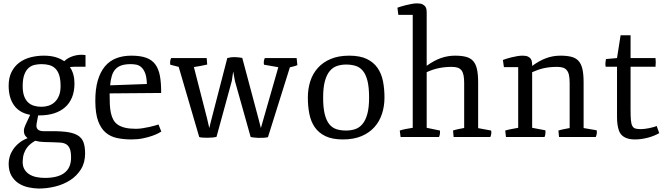

<svg xmlns="http://www.w3.org/2000/svg" viewBox="-20 -805 3905 1128"><path d="M142.1 6.8Q138.7 3.4 133.1 -2Q127.4 -7.3 123.8 -16.1Q120.1 -24.9 120.4 -37.8Q120.6 -50.8 128.9 -69.3L157.2 -130.4Q125 -136.2 101.3 -150.6Q77.6 -165 62 -187Q46.4 -209 38.6 -237.8Q30.8 -266.6 30.8 -301.3Q30.8 -348.6 47.9 -382.3Q64.9 -416 93.5 -437.3Q122.1 -458.5 159.4 -468.3Q196.8 -478 237.8 -478Q275.9 -478 305.7 -469.5Q335.4 -460.9 357.4 -445.3Q366.2 -454.6 380.1 -462.6Q394 -470.7 410.4 -475.8Q426.8 -481 445.3 -482.7Q463.9 -484.4 482.4 -481.4V-413.1H431.6Q420.4 -413.1 410.4 -412.6Q400.4 -412.1 390.6 -411.1Q404.3 -391.1 410.9 -366.9Q417.5 -342.8 417.5 -314.9Q417.5 -268.1 403.1 -232.9Q388.7 -197.8 361.8 -174.3Q335 -150.9 296.9 -138.9Q258.8 -127 211.4 -127H204.1L194.8 -77.1Q192.4 -62.5 196 -53.7Q199.7 -44.9 207.5 -40.5Q215.3 -36.1 226.3 -34.9Q237.3 -33.7 250 -34.2Q318.8 -35.6 363.5 -30.8Q408.2 -25.9 434.1 -11.2Q460 3.4 470 29.5Q480 55.7 480 96.7Q480 150.4 455.6 189.5Q431.2 228.5 392.1 253.7Q353 278.8 304.4 290.8Q255.9 302.7 207 302.7Q177.7 302.2 146.5 295.4Q115.2 288.6 89.6 272.2Q64 255.9 47.4 227.5Q30.8 199.2 30.8 155.8Q30.8 137.2 36.9 115.7Q43 94.2 56.4 74Q69.8 53.7 91.1 35.9Q112.3 18.1 142.1 6.8ZM223.6 -177.7Q245.6 -177.7 265.9 -184.3Q286.1 -190.9 301.8 -205.6Q317.4 -220.2 326.7 -243.2Q335.9 -266.1 335.9 -298.8Q335.9 -338.9 327.6 -364Q319.3 -389.2 304.2 -403.3Q289.1 -417.5 268.6 -422.9Q248 -428.2 223.6 -428.2Q202.6 -428.2 182.6 -423.6Q162.6 -418.9 147.2 -405Q131.8 -391.1 122.6 -365.7Q113.3 -340.3 113.3 -298.8Q113.3 -264.2 121.6 -241Q129.9 -217.8 144.5 -203.9Q159.2 -189.9 179.4 -183.8Q199.7 -177.7 223.6 -177.7ZM113.3 142.1Q112.3 169.9 123 188.7Q133.8 207.5 152.1 219Q170.4 230.5 194.3 235.4Q218.3 240.2 243.7 240.2Q279.3 240.2 307.9 233.4Q336.4 226.6 356.4 212.2Q376.5 197.8 387 175Q397.5 152.3 397.5 120.1Q397.5 86.4 389.9 68.4Q382.3 50.3 368.4 42.2Q354.5 34.2 335.2 32.7Q315.9 31.2 293 30.8Q263.7 29.8 237.8 29.3Q211.9 28.8 187 22Q173.3 29.8 160.6 39.8Q147.9 49.8 137.7 63.7Q127.4 77.6 120.8 96.7Q114.3 115.7 113.3 142.1Z M540 -210Q539.6 -281.2 554.4 -332Q569.3 -382.8 596.7 -415.3Q624 -447.8 663.3 -462.9Q702.6 -478 751.5 -478Q804.7 -478 838.9 -465.6Q873 -453.1 892.6 -426.5Q912.1 -399.9 919.7 -358.4Q927.2 -316.9 926.8 -258.8L624 -256.3Q624 -221.7 625.2 -192.9Q626.5 -164.1 631.6 -140.9Q636.7 -117.7 646.5 -100.3Q656.2 -83 673.6 -71.5Q690.9 -60.1 716.6 -54.2Q742.2 -48.3 778.8 -48.3Q797.4 -48.3 819.1 -51.8Q840.8 -55.2 860.1 -59.6Q879.4 -64 893.3 -68.1Q907.2 -72.3 911.1 -73.7L927.7 -32.2Q924.3 -29.8 910.2 -22.2Q896 -14.6 873.3 -6.6Q850.6 1.5 819.8 7.8Q789.1 14.2 752.4 14.2Q707 14.2 668.2 6.1Q629.4 -2 601.1 -25.9Q572.8 -49.8 556.6 -93.8Q540.5 -137.7 540 -210ZM842.8 -311.5Q841.8 -353 832.3 -376.5Q822.8 -399.9 808.8 -411.4Q794.9 -422.9 778.8 -425.5Q762.7 -428.2 748 -428.2Q716.3 -428.2 694.6 -421.1Q672.9 -414.1 658.7 -398.9Q644.5 -383.8 637.2 -360.1Q629.9 -336.4 627 -303.7Z M1029.8 -412.1 980.5 -424.8Q979.5 -427.2 979.5 -431.2Q979.5 -435.1 979.5 -438.5Q979.5 -445.3 981.4 -452.9Q983.4 -460.4 985.8 -463.9H1194.3L1197.3 -425.8Q1180.7 -421.9 1158.7 -417.7Q1136.7 -413.6 1119.1 -411.1L1196.3 -109.9L1209.5 -52.7L1219.2 -92.3L1315.4 -463.9Q1338.4 -470.2 1359.4 -469.5Q1380.4 -468.8 1403.3 -464.8L1498 -109.9L1512.7 -52.7L1524.4 -93.8L1615.2 -410.2L1531.2 -424.8Q1530.3 -427.2 1530 -431.2Q1529.8 -435.1 1529.8 -438.5Q1529.8 -445.3 1531.7 -452.9Q1533.7 -460.4 1535.6 -463.9H1722.7L1727.1 -422.4Q1717.8 -418 1704.6 -414.8Q1691.4 -411.6 1683.1 -409.7L1554.2 1Q1541.5 3.9 1526.4 4.6Q1511.2 5.4 1496.8 4.9Q1482.4 4.4 1470.7 2.9Q1459 1.5 1452.6 0L1360.4 -328.1L1350.1 -385.3L1341.8 -329.1L1252 -1Q1243.2 1.5 1228.5 2.9Q1213.9 4.4 1198.5 4.4Q1183.1 4.4 1169.7 3.4Q1156.2 2.4 1150.4 0Z M1788.6 -231.9Q1788.6 -283.2 1803 -327.9Q1817.4 -372.6 1847.4 -406Q1877.4 -439.5 1923.1 -458.7Q1968.8 -478 2031.7 -478Q2094.7 -478 2134.8 -458.7Q2174.8 -439.5 2198 -406Q2221.2 -372.6 2230 -327.9Q2238.8 -283.2 2238.8 -231.9Q2238.8 -180.7 2224.1 -136Q2209.5 -91.3 2179.4 -57.9Q2149.4 -24.4 2103.5 -5.1Q2057.6 14.2 1995.1 14.2Q1932.1 14.2 1892.1 -5.1Q1852.1 -24.4 1829.1 -57.9Q1806.2 -91.3 1797.4 -136Q1788.6 -180.7 1788.6 -231.9ZM1878.4 -231.9Q1878.4 -172.4 1887.7 -134.8Q1897 -97.2 1914.3 -75.7Q1931.6 -54.2 1956.5 -46.1Q1981.4 -38.1 2013.2 -38.1Q2041.5 -38.1 2066.2 -46.1Q2090.8 -54.2 2109.1 -75.7Q2127.4 -97.2 2137.9 -134.8Q2148.4 -172.4 2148.4 -231.9Q2148.4 -291 2139.2 -328.9Q2129.9 -366.7 2112.5 -388.2Q2095.2 -409.7 2070.1 -417.7Q2044.9 -425.8 2013.2 -425.8Q1985.4 -425.8 1960.7 -417.7Q1936 -409.7 1917.7 -388.2Q1899.4 -366.7 1888.9 -328.9Q1878.4 -291 1878.4 -231.9Z M2328.6 -38.1Q2342.8 -43 2362.5 -46.9Q2382.3 -50.8 2404.8 -54.2V-717.8H2320.3L2314.9 -759.8Q2320.8 -762.2 2334.5 -766.4Q2348.1 -770.5 2364.7 -774.7Q2381.3 -778.8 2398.7 -782Q2416 -785.2 2430.2 -785.2Q2450.7 -785.2 2461.9 -779.8Q2473.1 -774.4 2478.8 -766.4Q2484.4 -758.3 2485.6 -749Q2486.8 -739.7 2486.8 -732.4V-418.5Q2531.7 -450.7 2572 -464.4Q2612.3 -478 2652.8 -478Q2691.4 -478 2717.5 -471.2Q2743.7 -464.4 2759.5 -446.8Q2775.4 -429.2 2782.2 -398.7Q2789.1 -368.2 2789.1 -320.8V-52.2L2865.2 -38.1Q2867.7 -30.3 2866 -19Q2864.3 -7.8 2860.8 0H2645L2641.6 -38.1Q2654.3 -42.5 2672.4 -46.4Q2690.4 -50.3 2707 -53.2V-315.9Q2707 -343.8 2703.4 -362.3Q2699.7 -380.9 2691.2 -391.8Q2682.6 -402.8 2668.5 -407.5Q2654.3 -412.1 2633.3 -412.1Q2595.2 -412.1 2559.3 -405Q2523.4 -397.9 2486.8 -380.9V-54.2L2564.5 -38.1Q2565.9 -29.3 2564.5 -18.6Q2563 -7.8 2559.1 0H2333.5Z M2948.2 -38.1Q2966.3 -43.5 2986.6 -47.1Q3006.8 -50.8 3024.4 -54.2V-410.6H2940.4L2934.6 -452.6Q2940.4 -455.1 2953.9 -459.5Q2967.3 -463.9 2984.1 -468Q3001 -472.2 3018.3 -475.1Q3035.6 -478 3049.8 -478Q3070.3 -478 3081.5 -472.7Q3092.8 -467.3 3098.1 -459.5Q3103.5 -451.7 3104.7 -442.4Q3106 -433.1 3106.4 -425.8V-417.5Q3147.9 -448.2 3188 -463.1Q3228 -478 3272.5 -478Q3311 -478 3337.2 -471.2Q3363.3 -464.4 3379.2 -446.8Q3395 -429.2 3401.9 -398.7Q3408.7 -368.2 3408.7 -320.8V-52.7L3485.4 -39.6Q3486.3 -36.6 3486.3 -32.7Q3486.3 -28.8 3486.3 -25.4Q3486.3 -18.6 3484.1 -11Q3481.9 -3.4 3480 0H3264.2L3260.7 -38.1Q3278.3 -43.5 3293.9 -46.4Q3309.6 -49.3 3326.7 -52.7V-315.9Q3326.7 -343.8 3323 -362.3Q3319.3 -380.9 3310.5 -391.8Q3301.8 -402.8 3287.6 -407.5Q3273.4 -412.1 3252.9 -412.1Q3231 -412.1 3211.7 -410.2Q3192.4 -408.2 3174.8 -404.3Q3157.2 -400.4 3140.6 -394.5Q3124 -388.7 3106.4 -380.9V-54.2L3183.6 -39.6Q3184.6 -36.6 3184.6 -32.7Q3184.6 -28.8 3184.6 -25.4Q3184.6 -18.6 3182.9 -11Q3181.2 -3.4 3179.2 0H2952.6Z M3605 -413.1H3538.1Q3536.1 -425.3 3536.9 -435.5Q3537.6 -445.8 3540 -458L3605 -463.9L3626 -597.7H3684.6V-463.9H3831.1Q3834 -439 3831.1 -413.1H3684.6V-161.6Q3684.6 -123 3686.5 -100.1Q3688.5 -77.1 3694.8 -65.2Q3701.2 -53.2 3713.1 -49.8Q3725.1 -46.4 3745.6 -46.4Q3754.9 -46.4 3767.6 -47.9Q3780.3 -49.3 3793.2 -52Q3806.2 -54.7 3817.9 -57.9Q3829.6 -61 3837.9 -64.9L3853 -22.9Q3837.9 -14.2 3820.1 -7.1Q3802.2 0 3783.7 4.6Q3765.1 9.3 3746.8 11.7Q3728.5 14.2 3711.9 14.2Q3683.6 14.2 3664.8 7.8Q3646 1.5 3634 -10Q3622.1 -21.5 3616.2 -37.8Q3610.4 -54.2 3607.7 -74.2Q3605 -94.2 3605 -117.4Q3605 -140.6 3605 -166Z"/></svg>

Font: Fjord
Style: One
Weight: 400
Designer: Viktoriya Grabowska
Foundry: Viktoriya Grabowska
Version: Version 1.002